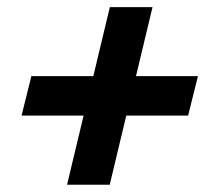

<svg xmlns="http://www.w3.org/2000/svg" viewBox="-20 -563 604 534"><path d="M166.5 -49.2 212.5 -241.5H40L67.2 -351.2H239.5L285.5 -543.2H404.2L358.2 -351.2H530.5L503.2 -241.5H331.2L285.2 -49.2Z"/></svg>

Font: Ubuntu Sans
Style: Italic
Weight: 400
Italic angle: -13.5°
Designer: Dalton Maag Ltd
Foundry: Dalton Maag Ltd
Version: Version 1.006